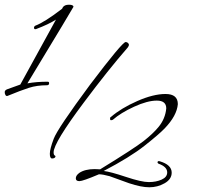

<svg xmlns="http://www.w3.org/2000/svg" viewBox="-21 -764 844 813"><path d="M732 -323Q728 -274 676 -220Q652 -195 590.5 -146.5Q529 -98 418 -40Q446 -37 512 -15Q578 7 609 7Q640 7 663.5 -3.5Q687 -14 687 -34Q687 -58 650 -71Q646 -74 646 -76Q646 -84 656 -81Q706 -66 706 -33Q706 -5 676 12Q646 29 611.5 29Q577 29 526 12L443 -18Q414 -26 398 -26Q330 3 315 3Q300 3 300 -9Q300 -21 315 -32Q339 -48 380 -48Q391 -48 403 -47Q548 -136 587.5 -167Q627 -198 650 -226Q679 -261 683 -305Q683 -338 643 -338Q603 -338 546.5 -312Q490 -286 457 -257Q453 -255 449 -255Q445 -255 445 -261.5Q445 -268 449 -269Q492 -306 560 -336Q628 -366 680 -366Q732 -366 732 -323ZM181 -418Q187 -418 187 -412Q187 -403 178 -403Q135 -403 101 -392Q67 -381 11 -358Q6 -356 2.5 -361Q-1 -366 -1 -374Q-1 -382 9.5 -386Q20 -390 65 -406L216 -681Q185 -661 132 -641Q123 -638 123 -647Q123 -652 128 -655Q168 -670 242 -727L245 -733Q252 -744 271 -744Q290 -744 290 -735Q290 -733 95 -411Q133 -418 181 -418ZM511 -586Q517 -586 521 -582Q525 -578 525 -574Q525 -570 520 -563Q438 -469 334 -330Q206 -159 206 -119Q206 -108 211 -105.5Q216 -103 212.5 -98Q209 -93 199.5 -93Q190 -93 190 -113Q190 -133 206.5 -176.5Q223 -220 360 -405Q497 -586 511 -586Z"/></svg>

Font: Alex Brush
Style: Regular
Weight: 400
Designer: Robert E. Leuschke
Foundry: Robert E. Leuschke
Version: Version 1.003